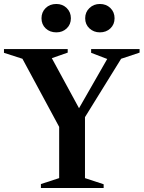

<svg xmlns="http://www.w3.org/2000/svg" viewBox="-22 -947 726 967"><path d="M184 0V-20L276 -50V-308L91 -651L-2 -681V-700H319V-682L239 -654L376 -402L518 -650L437 -681V-700H681V-682L588 -651L406 -357V-50L500 -19V0ZM481 -784Q450 -784 428.5 -804Q407 -824 407 -855Q407 -886 428.5 -906.5Q450 -927 481 -927Q513 -927 534 -906.5Q555 -886 555 -855Q555 -824 534 -804Q513 -784 481 -784ZM262 -784Q229 -784 208 -804Q187 -824 187 -855Q187 -886 208 -906.5Q229 -927 262 -927Q293 -927 314 -906.5Q335 -886 335 -855Q335 -824 314 -804Q293 -784 262 -784Z"/></svg>

Font: Wittgenstein Semibold
Style: Regular
Weight: 600
Designer: Jörg Drees
Foundry: Jörg Drees
Version: Version 1.303; ttfautohint (v1.8.4.7-5d5b)